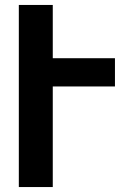

<svg xmlns="http://www.w3.org/2000/svg" viewBox="-20 -755 540 775"><path d="M56 0V-735H193V-520H444V-406H193V0Z"/></svg>

Font: Iosevka Term Curly Heavy
Style: Regular
Weight: 900
Designer: Belleve Invis
Foundry: Belleve Invis
Version: Version 32.3.0